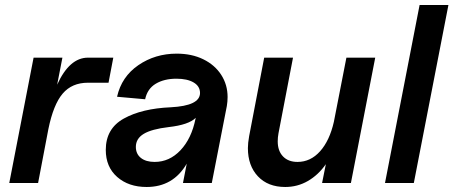

<svg xmlns="http://www.w3.org/2000/svg" viewBox="-20 -730 1809 766"><path d="M229 -500 208 -392Q257 -500 331 -500H432L413 -400H331Q267 -400 230 -356.5Q193 -313 173 -215L132 0H17L114 -500Z M402 -132Q402 -217 474 -257Q546 -297 661 -302Q778 -308 778 -359Q778 -386 752.5 -401Q727 -416 684 -416Q635 -416 601.5 -396Q568 -376 559 -334L447 -344Q465 -424 532 -470Q599 -516 685 -516Q745 -516 791 -493.5Q837 -471 862.5 -431.5Q888 -392 888 -343Q888 -325 885 -307L825 0H710L725 -77Q671 16 565 16Q493 16 447.5 -24Q402 -64 402 -132ZM597 -84Q656 -84 700 -130.5Q744 -177 760 -256L761 -260Q733 -232 653 -223Q585 -215 553.5 -196Q522 -177 522 -144Q522 -116 542 -100Q562 -84 597 -84Z M969 -139Q969 -159 974 -187L1034 -500H1149L1091 -198Q1088 -182 1088 -166Q1088 -128 1109 -106Q1130 -84 1167 -84Q1219 -84 1257 -126.5Q1295 -169 1312 -244L1362 -500H1477L1380 0H1265L1280 -75Q1250 -32 1208.5 -8Q1167 16 1118 16Q1049 16 1009 -26.5Q969 -69 969 -139Z M1769 -710 1631 0H1516L1654 -710Z"/></svg>

Font: MedMera Sans Semibold
Style: Italic
Weight: 600
Italic angle: -11°
Designer: Kasper Nordkvist
Foundry: UNCUT.wtf
Version: Version 1.300